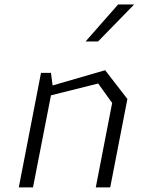

<svg xmlns="http://www.w3.org/2000/svg" viewBox="-20 -818 660 838"><path d="M398 0H461L536 -386L439 -511.5L209.5 -445L202.5 -500H159L62 0H124L202.5 -402L408.5 -453.5L469.5 -368.5ZM353.5 -637 495.5 -798.5H565.5L408 -637Z"/></svg>

Font: Monaspace Krypton ExtraLight
Style: Italic
Weight: 200
Italic angle: -11°
Designer: Riley Cran & the Lettermatic Team
Foundry: Lettermatic
Version: Version 1.101 (Monaspace Krypton)